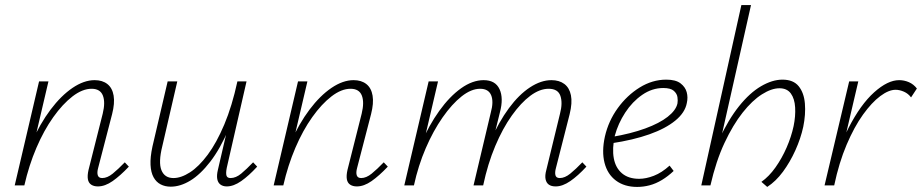

<svg xmlns="http://www.w3.org/2000/svg" viewBox="-20 -731 3635 757"><path d="M366 4Q350 4 339.5 -3Q329 -10 326.5 -24.5Q324 -39 329 -61L385 -283Q396 -328 385.5 -354.5Q375 -381 341 -381Q305 -381 266 -351Q227 -321 190 -269Q153 -217 123.5 -148Q94 -79 76 0H47Q70 -91 104 -167.5Q138 -244 179.5 -299Q221 -354 266 -384.5Q311 -415 353 -415Q384 -415 403.5 -399.5Q423 -384 428 -354Q433 -324 422 -281L367 -69Q362 -51 365.5 -40Q369 -29 383 -29Q403 -29 424.5 -46.5Q446 -64 472 -91L488 -74Q454 -38 424 -17Q394 4 366 4ZM38 0 134 -410H171L75 0Z M653 5Q631 5 613.5 -4Q596 -13 585.5 -32Q575 -51 573.5 -81Q572 -111 581 -153L641 -410H679L620 -155Q604 -91 616.5 -60Q629 -29 664 -29Q694 -29 729 -51.5Q764 -74 799 -121Q834 -168 864.5 -240.5Q895 -313 916 -410H940Q916 -302 882 -223Q848 -144 809 -93.5Q770 -43 730.5 -19Q691 5 653 5ZM874 4Q859 4 849 -3.5Q839 -11 836.5 -25.5Q834 -40 839 -61L920 -410H952L874 -69Q870 -48 873 -38.5Q876 -29 889 -29Q910 -29 931 -46.5Q952 -64 978 -91L994 -74Q961 -38 931 -17Q901 4 874 4Z M1387 4Q1371 4 1360.5 -3Q1350 -10 1347.5 -24.5Q1345 -39 1350 -61L1406 -283Q1417 -328 1406.5 -354.5Q1396 -381 1362 -381Q1326 -381 1287 -351Q1248 -321 1211 -269Q1174 -217 1144.5 -148Q1115 -79 1097 0H1068Q1091 -91 1125 -167.5Q1159 -244 1200.5 -299Q1242 -354 1287 -384.5Q1332 -415 1374 -415Q1405 -415 1424.5 -399.5Q1444 -384 1449 -354Q1454 -324 1443 -281L1388 -69Q1383 -51 1386.5 -40Q1390 -29 1404 -29Q1424 -29 1445.5 -46.5Q1467 -64 1493 -91L1509 -74Q1475 -38 1445 -17Q1415 4 1387 4ZM1059 0 1155 -410H1192L1096 0Z M2171 4Q2154 4 2144 -3Q2134 -10 2131 -24.5Q2128 -39 2134 -61L2188 -283Q2199 -325 2189.5 -353Q2180 -381 2143 -381Q2108 -381 2071 -353.5Q2034 -326 1998 -275.5Q1962 -225 1932.5 -155Q1903 -85 1885 0H1857Q1879 -97 1913 -174Q1947 -251 1986.5 -304.5Q2026 -358 2069.5 -386.5Q2113 -415 2154 -415Q2185 -415 2205 -400Q2225 -385 2231 -355.5Q2237 -326 2226 -281L2172 -69Q2167 -51 2170 -40Q2173 -29 2187 -29Q2207 -29 2228.5 -46.5Q2250 -64 2276 -91L2292 -74Q2259 -38 2228.5 -17Q2198 4 2171 4ZM1574 0 1670 -410H1707L1611 0ZM1586 0Q1606 -86 1638.5 -161.5Q1671 -237 1712 -294Q1753 -351 1798 -383Q1843 -415 1887 -415Q1933 -415 1949.5 -379.5Q1966 -344 1951 -288L1880 0H1847L1915 -287Q1927 -330 1916.5 -355.5Q1906 -381 1873 -381Q1838 -381 1800 -351Q1762 -321 1725 -268Q1688 -215 1658.5 -146.5Q1629 -78 1612 0Z M2492 6Q2442 6 2408.5 -19Q2375 -44 2363.5 -89Q2352 -134 2365 -193Q2379 -254 2415.5 -304.5Q2452 -355 2502 -386Q2552 -417 2607 -417Q2644 -417 2663 -402.5Q2682 -388 2687.5 -367.5Q2693 -347 2688 -325Q2681 -287 2642.5 -255.5Q2604 -224 2540.5 -201.5Q2477 -179 2391 -166L2392 -191Q2468 -204 2524 -224.5Q2580 -245 2612.5 -270.5Q2645 -296 2651 -323Q2653 -334 2651 -348Q2649 -362 2636.5 -373Q2624 -384 2595 -384Q2551 -384 2512 -357Q2473 -330 2445 -287Q2417 -244 2404 -196Q2393 -145 2400 -107Q2407 -69 2432.5 -47.5Q2458 -26 2500 -26Q2527 -26 2558 -38Q2589 -50 2620 -78L2636 -57Q2614 -36 2590 -21.5Q2566 -7 2541.5 -0.5Q2517 6 2492 6Z M3005 6 2982 -14Q3012 -35 3037.5 -71Q3063 -107 3081.5 -149.5Q3100 -192 3109 -234Q3117 -273 3115 -307.5Q3113 -342 3098 -362.5Q3083 -383 3053 -383Q3022 -383 2984 -359Q2946 -335 2908 -287Q2870 -239 2836.5 -167.5Q2803 -96 2781 0H2756Q2779 -103 2815.5 -181.5Q2852 -260 2894 -312.5Q2936 -365 2980.5 -391Q3025 -417 3065 -417Q3108 -417 3129 -391Q3150 -365 3153.5 -322.5Q3157 -280 3147 -231Q3137 -185 3116 -138.5Q3095 -92 3067 -54Q3039 -16 3005 6ZM2745 0 2903 -711H2941L2781 0Z M3247 0Q3278 -134 3325.5 -226.5Q3373 -319 3426.5 -367Q3480 -415 3525 -415Q3545 -415 3563.5 -407Q3582 -399 3595 -382L3572 -347Q3561 -362 3544 -369.5Q3527 -377 3511 -377Q3484 -377 3450.5 -352Q3417 -327 3382.5 -279Q3348 -231 3318 -160.5Q3288 -90 3269 0ZM3231 0 3328 -410H3364L3268 0Z"/></svg>

Font: Ysabeau ExtraLight
Style: Italic
Weight: 250
Italic angle: -12°
Version: Version 2.000;gftools[0.9.27.dev2+g8671c4b]